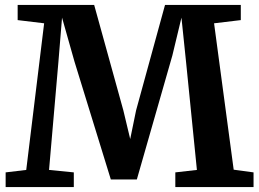

<svg xmlns="http://www.w3.org/2000/svg" viewBox="-20 -763 1057 783"><path d="M160 -668 52 -681V-743H364L483 -313L511 -196L535 -313L653 -743H962V-681L853 -668L933 -71L1014 -60V0H695V-60L783 -70L739 -508L720 -691L683 -537L538 -31H432L284 -511L233 -691L218 -508L180 -70L281 -60V0H3V-60L87 -70Z"/></svg>

Font: Koeln Type Serif
Style: Bold
Weight: 700
Designer: Eben Sorkin
Foundry: Eben Sorkin
Version: Version 2.002